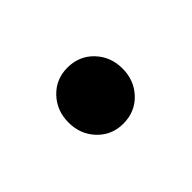

<svg xmlns="http://www.w3.org/2000/svg" viewBox="-37 -444 344 344"><g transform="rotate(45 134.5 -272.5)"><path d="M134 -341Q164 -341 184.5 -321.5Q205 -302 205 -272Q205 -243 184.5 -223.5Q164 -204 134 -204Q104 -204 83.5 -223.5Q63 -243 63 -272Q63 -302 83.5 -321.5Q104 -341 134 -341Z"/></g></svg>

Font: Playfair Display Medium
Style: Regular
Weight: 500
Designer: Claus Eggers Sørensen
Foundry: Claus Eggers Sørensen
Version: Version 1.203